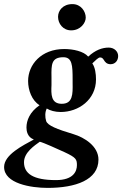

<svg xmlns="http://www.w3.org/2000/svg" viewBox="-23 -678 596 936"><path d="M445 -291C445 -318 441 -349 427 -369C442 -383 456 -398 465 -398C475 -398 479 -392 483 -386C489 -376 497 -365 516 -365C538 -365 553 -382 553 -405C553 -427 534 -446 507 -446C475 -446 442 -434 407 -402C385 -428 334 -439 290 -439C178 -439 114 -363 114 -283C114 -239 132 -188 170 -165C122 -132 106 -91 106 -56C106 -39 111 -9 142 2C89 31 -3 76 -3 136C-3 217 128 238 209 238C346 238 457 199 457 100C457 35 389 -8 335 -24C255 -48 209 -66 202 -88C196 -107 196 -132 205 -149C221 -139 245 -132 273 -132C360 -132 445 -192 445 -291ZM171 13C189 17 259 49 292 64C348 90 352 99 352 127C352 157 335 200 250 200C138 200 94 168 94 113C94 65 146 31 171 13ZM331 -291C331 -285 331 -279 331 -273C332 -219 332 -172 278 -172C225 -172 226 -219 228 -263C228 -269 228 -276 228 -282C228 -289 228 -296 228 -303C227 -363 227 -399 286 -399C329 -399 331 -359 331 -291ZM260 -596C260 -563 284 -530 324 -530C369 -530 395 -566 395 -592C395 -622 372 -658 330 -658C283 -658 260 -626 260 -596Z"/></svg>

Font: Libertinus Serif
Style: Bold Italic
Weight: 700
Italic angle: -12°
Designer: Philipp H. Poll, Khaled Hosny
Foundry: Caleb Maclennan
Version: Version 7.050;RELEASE